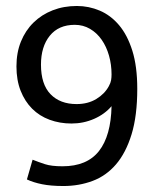

<svg xmlns="http://www.w3.org/2000/svg" viewBox="-20 -614 521 642"><path d="M192 8Q150 8 120.5 2Q91 -4 70 -14L89 -80Q109 -72 130.5 -65Q152 -58 189 -58Q271 -58 311 -109Q351 -160 353 -259Q330 -232 294.5 -216.5Q259 -201 219 -201Q180 -201 146 -213.5Q112 -226 87.5 -250.5Q63 -275 49 -310.5Q35 -346 35 -392Q35 -438 50 -475Q65 -512 92 -538.5Q119 -565 156 -579.5Q193 -594 237 -594Q277 -594 313.5 -578.5Q350 -563 378 -530Q406 -497 422.5 -444.5Q439 -392 439 -317Q439 -227 420 -165Q401 -103 368 -64.5Q335 -26 289.5 -9Q244 8 192 8ZM353 -365Q353 -398 344.5 -428Q336 -458 320 -481Q304 -504 281 -517.5Q258 -531 230 -531Q176 -531 146.5 -494.5Q117 -458 117 -398Q117 -332 149 -299Q181 -266 236 -266Q274 -266 302 -283Q330 -300 344 -326Q350 -337 351.5 -346Q353 -355 353 -365Z"/></svg>

Font: Mukta Mahee
Style: Regular
Weight: 400
Designer: Shuchita Grover, Noopur Datye, Girish Dalvi, Yashodeep Gholap
Foundry: Ek Type
Version: Version 2.538;PS 1.000;hotconv 16.6.51;makeotf.lib2.5.65220;